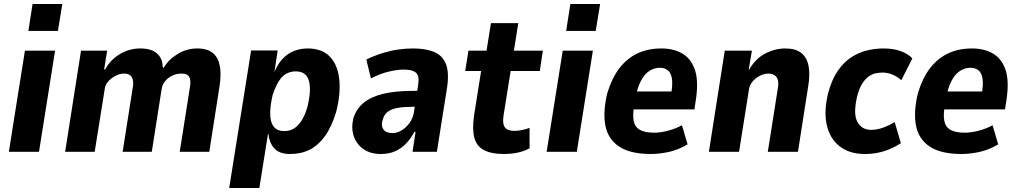

<svg xmlns="http://www.w3.org/2000/svg" viewBox="-20 -755 5067 955"><path d="M121 -601 142 -735H290L268 -601ZM24 0 104 -503H254L174 0Z M304 0 383 -503H513L498 -410L503 -409Q528 -457 575.5 -485.5Q623 -514 677 -514Q733 -514 761 -489Q789 -464 789 -423L794 -417Q816 -457 862 -485.5Q908 -514 961 -514Q1012 -514 1039 -491Q1066 -468 1073.5 -426Q1081 -384 1072 -326L1021 0H874L923 -311Q929 -342 926 -358.5Q923 -375 912.5 -382Q902 -389 882 -389Q857 -389 836 -378.5Q815 -368 801 -351Q787 -334 784 -312L735 0H590L639 -311Q645 -342 640.5 -358.5Q636 -375 625 -382Q614 -389 597 -389Q580 -389 563.5 -382Q547 -375 533.5 -364.5Q520 -354 511.5 -341Q503 -328 501 -313L451 0Z M1120 180 1229 -504H1361L1345 -397Q1363 -440 1388.5 -465.5Q1414 -491 1445 -502.5Q1476 -514 1510 -514Q1582 -514 1621 -473Q1660 -432 1667.5 -360.5Q1675 -289 1652 -198Q1629 -123 1596 -77.5Q1563 -32 1520.5 -10.5Q1478 11 1423 11Q1369 11 1344 -17.5Q1319 -46 1315 -88L1313 -89L1270 180ZM1394 -103Q1420 -103 1440 -114.5Q1460 -126 1478 -152Q1496 -178 1509 -223Q1530 -310 1516 -355Q1502 -400 1451 -400Q1427 -400 1406 -389.5Q1385 -379 1368 -353Q1351 -327 1336 -282Q1316 -195 1329.5 -149Q1343 -103 1394 -103Z M1874 11Q1822 11 1787 -14Q1752 -39 1739 -79.5Q1726 -120 1738 -168Q1753 -214 1788.5 -243.5Q1824 -273 1884.5 -288Q1945 -303 2034 -303H2077L2066 -224H2036Q1991 -224 1959 -218.5Q1927 -213 1908.5 -199Q1890 -185 1883 -157Q1874 -130 1887 -111.5Q1900 -93 1933 -93Q1954 -93 1976.5 -106Q1999 -119 2017 -143.5Q2035 -168 2040 -204L2060 -333Q2067 -378 2049 -393.5Q2031 -409 1988 -409Q1959 -409 1916.5 -399.5Q1874 -390 1825 -365L1802 -459Q1844 -479 1883 -491Q1922 -503 1959.5 -508.5Q1997 -514 2035 -514Q2094 -514 2136 -498Q2178 -482 2196.5 -440Q2215 -398 2204 -321L2153 0H2032L2047 -99H2041Q2024 -67 2000.5 -42Q1977 -17 1946 -3Q1915 11 1874 11Z M2486 11Q2425 11 2388 -8Q2351 -27 2339.5 -69.5Q2328 -112 2338 -181L2373 -402H2294L2310 -503H2400L2422 -640H2558L2536 -503H2680L2665 -402H2520L2485 -183Q2478 -140 2491 -122Q2504 -104 2539 -104Q2557 -104 2578 -108.5Q2599 -113 2614 -119V-17Q2585 -2 2553 4.5Q2521 11 2486 11Z M2796 -601 2817 -735H2965L2943 -601ZM2699 0 2779 -503H2929L2849 0Z M3218 11Q3115 11 3059.5 -26Q3004 -63 2991 -131Q2978 -199 3001 -293Q3024 -368 3061.5 -416.5Q3099 -465 3151 -489.5Q3203 -514 3270 -514Q3329 -514 3372.5 -489.5Q3416 -465 3435.5 -410.5Q3455 -356 3442 -264L3434 -211H3111L3125 -300H3333L3317 -280Q3327 -335 3322 -364.5Q3317 -394 3301 -406Q3285 -418 3262 -418Q3235 -418 3210.5 -402.5Q3186 -387 3168 -353Q3150 -319 3139 -261L3135 -234Q3126 -184 3132 -153.5Q3138 -123 3163 -109Q3188 -95 3234 -95Q3264 -95 3301.5 -104.5Q3339 -114 3372 -132L3400 -37Q3351 -8 3303.5 1.5Q3256 11 3218 11Z M3506 0 3585 -503H3720L3704 -408H3706Q3737 -463 3786 -488.5Q3835 -514 3886 -514Q3937 -514 3965 -492Q3993 -470 4001.5 -428Q4010 -386 4000 -326L3949 0H3799L3848 -310Q3854 -341 3849 -357.5Q3844 -374 3831.5 -381.5Q3819 -389 3801 -389Q3781 -389 3759.5 -378Q3738 -367 3723 -349.5Q3708 -332 3705 -308L3656 0Z M4282 11Q4205 11 4156 -27.5Q4107 -66 4092 -135Q4077 -204 4100 -295Q4118 -361 4148 -404Q4178 -447 4215.5 -471Q4253 -495 4294 -504.5Q4335 -514 4375 -514Q4425 -514 4462 -500Q4499 -486 4518 -464L4463 -356Q4443 -374 4419 -384Q4395 -394 4370 -394Q4354 -394 4336 -390.5Q4318 -387 4300.5 -374.5Q4283 -362 4268 -338Q4253 -314 4243 -274Q4223 -187 4245 -148Q4267 -109 4313 -109Q4342 -109 4373.5 -120.5Q4405 -132 4430 -148L4461 -43Q4439 -28 4410.5 -15.5Q4382 -3 4350 4Q4318 11 4282 11Z M4763 11Q4660 11 4604.5 -26Q4549 -63 4536 -131Q4523 -199 4546 -293Q4569 -368 4606.5 -416.5Q4644 -465 4696 -489.5Q4748 -514 4815 -514Q4874 -514 4917.5 -489.5Q4961 -465 4980.5 -410.5Q5000 -356 4987 -264L4979 -211H4656L4670 -300H4878L4862 -280Q4872 -335 4867 -364.5Q4862 -394 4846 -406Q4830 -418 4807 -418Q4780 -418 4755.5 -402.5Q4731 -387 4713 -353Q4695 -319 4684 -261L4680 -234Q4671 -184 4677 -153.5Q4683 -123 4708 -109Q4733 -95 4779 -95Q4809 -95 4846.5 -104.5Q4884 -114 4917 -132L4945 -37Q4896 -8 4848.5 1.5Q4801 11 4763 11Z"/></svg>

Font: Nunito Sans 7pt Condensed ExtraBold
Style: Italic
Weight: 800
Width: 3
Italic angle: -9°
Designer: Vernon Adams
Foundry: Vernon Adams
Version: Version 3.101;gftools[0.9.27]